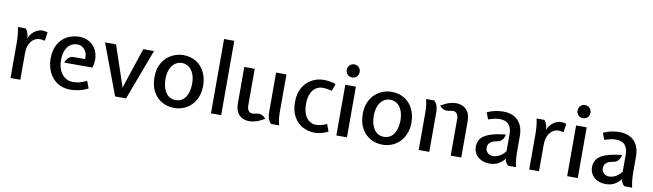

<svg xmlns="http://www.w3.org/2000/svg" viewBox="-41 -1337 6556 1928"><g transform="rotate(10 3237.0 -373.5)"><path d="M81.5 0V-355.5Q81.5 -396.5 77.8 -439.2Q74 -482 65.5 -517H144.5Q158.5 -503 166 -483Q173.5 -463 177.5 -438.5L178 -419L186.5 -438.5Q206.5 -477.5 241.8 -501.2Q277 -525 315.5 -525Q328 -525 341 -522.8Q354 -520.5 368.5 -515.5L355.5 -428Q339 -432.5 326.8 -434Q314.5 -435.5 304.5 -435.5Q272.5 -435.5 244.5 -417Q216.5 -398.5 199 -361Q181.5 -323.5 181.5 -266.5V0Z M692 11Q633.5 11 587.2 -10.5Q541 -32 509 -70Q477 -108 460.5 -157.8Q444 -207.5 444 -264Q444 -345.5 475.2 -404.8Q506.5 -464 562.8 -496Q619 -528 693.5 -528Q746 -528 787.2 -505.5Q828.5 -483 854 -443.5Q879.5 -404 885.2 -353.2Q891 -302.5 873 -246H586Q596.5 -276 616.2 -296.5Q636 -317 669 -317H785.5Q790 -353.5 777.8 -383.2Q765.5 -413 741 -431Q716.5 -449 684.5 -449Q646.5 -449 615.8 -428.2Q585 -407.5 567.2 -366.2Q549.5 -325 549.5 -264.5Q549.5 -206 569.2 -162Q589 -118 624 -93.8Q659 -69.5 703.5 -69.5Q738 -69.5 769.8 -77.2Q801.5 -85 844.5 -106L872 -32.5Q822.5 -8 776.8 1.5Q731 11 692 11Z M1148 0 954 -517H1066.5L1198.5 -124L1206.5 -97.5L1213.5 -124L1344.5 -517H1453.5L1259.5 0Z M1751.5 11Q1684 11 1627.5 -20.2Q1571 -51.5 1537.2 -111.8Q1503.5 -172 1503.5 -259Q1503.5 -328 1525.5 -378.8Q1547.5 -429.5 1583.8 -462.5Q1620 -495.5 1664 -511.8Q1708 -528 1751.5 -528Q1829 -528 1884.8 -492.5Q1940.5 -457 1970.2 -396Q2000 -335 2000 -259Q2000 -194.5 1979.8 -144.2Q1959.5 -94 1924.8 -59.2Q1890 -24.5 1845.2 -6.8Q1800.5 11 1751.5 11ZM1751.5 -69.5Q1797.5 -69.5 1827.8 -95.2Q1858 -121 1872.8 -164.2Q1887.5 -207.5 1887.5 -259Q1887.5 -320.5 1869.5 -362.5Q1851.5 -404.5 1820.8 -426Q1790 -447.5 1751.5 -447.5Q1713.5 -447.5 1682.8 -426Q1652 -404.5 1633.8 -362.5Q1615.5 -320.5 1615.5 -259Q1615.5 -175.5 1651.5 -122.5Q1687.5 -69.5 1751.5 -69.5Z M2125.5 0V-758H2229.5V0Z M2517.5 11Q2479.5 11 2446.8 -4.5Q2414 -20 2394 -55Q2374 -90 2374 -150V-517H2480.5V-143.5Q2480.5 -111.5 2494 -91Q2507.5 -70.5 2537.5 -70.5Q2549 -70.5 2557.8 -73Q2566.5 -75.5 2580 -78Q2608 -83.5 2630.5 -73.2Q2653 -63 2672 -40.5Q2620 -10.5 2583.2 0.2Q2546.5 11 2517.5 11ZM2737.5 0Q2713.5 -27 2706 -53.5Q2698.5 -80 2698.5 -110V-517H2804V-126Q2804 -98.5 2807.8 -67Q2811.5 -35.5 2820 0Z M3185 11Q3117.5 11 3061 -19.2Q3004.5 -49.5 2970.5 -109.5Q2936.5 -169.5 2936.5 -259Q2936.5 -346.5 2971.2 -406.5Q3006 -466.5 3062.5 -497.2Q3119 -528 3185 -528Q3212 -528 3244.5 -523Q3277 -518 3307 -506.5L3281 -434Q3253.5 -441 3229.8 -444.2Q3206 -447.5 3185 -447.5Q3147.5 -447.5 3116.8 -426.8Q3086 -406 3067.5 -364Q3049 -322 3049 -259Q3049 -195.5 3067.2 -153.5Q3085.5 -111.5 3116.2 -90.5Q3147 -69.5 3185 -69.5Q3207 -69.5 3233 -76Q3259 -82.5 3292.5 -97.5L3320 -24Q3280 -4.5 3244.8 3.2Q3209.5 11 3185 11Z M3404 0V-517H3512V0ZM3458 -601Q3430 -601 3411 -620Q3392 -639 3392 -667Q3392 -696 3411 -715.2Q3430 -734.5 3458 -734.5Q3486.5 -734.5 3505.2 -715.2Q3524 -696 3524 -667Q3524 -639 3505.2 -620Q3486.5 -601 3458 -601Z M3875.5 11Q3808 11 3751.5 -20.2Q3695 -51.5 3661.2 -111.8Q3627.5 -172 3627.5 -259Q3627.5 -328 3649.5 -378.8Q3671.5 -429.5 3707.8 -462.5Q3744 -495.5 3788 -511.8Q3832 -528 3875.5 -528Q3953 -528 4008.8 -492.5Q4064.5 -457 4094.2 -396Q4124 -335 4124 -259Q4124 -194.5 4103.8 -144.2Q4083.5 -94 4048.8 -59.2Q4014 -24.5 3969.2 -6.8Q3924.5 11 3875.5 11ZM3875.5 -69.5Q3921.5 -69.5 3951.8 -95.2Q3982 -121 3996.8 -164.2Q4011.5 -207.5 4011.5 -259Q4011.5 -320.5 3993.5 -362.5Q3975.5 -404.5 3944.8 -426Q3914 -447.5 3875.5 -447.5Q3837.5 -447.5 3806.8 -426Q3776 -404.5 3757.8 -362.5Q3739.5 -320.5 3739.5 -259Q3739.5 -175.5 3775.5 -122.5Q3811.5 -69.5 3875.5 -69.5Z M4570 0V-373.5Q4570 -405.5 4556 -426Q4542 -446.5 4512.5 -446.5Q4501 -446.5 4492 -444Q4483 -441.5 4469.5 -439Q4442 -434 4419.2 -444.2Q4396.5 -454.5 4377.5 -476.5Q4430 -507 4466.2 -517.5Q4502.5 -528 4531.5 -528Q4570 -528 4603.5 -512.5Q4637 -497 4657.2 -462Q4677.5 -427 4677.5 -367V0ZM4243.5 0V-391Q4243.5 -419 4240 -450.5Q4236.5 -482 4228 -517H4312Q4336 -490 4343.8 -463.5Q4351.5 -437 4351.5 -407V0Z M4967 11Q4916 11 4879 -8.5Q4842 -28 4822.2 -60.8Q4802.5 -93.5 4802.5 -133.5Q4802.5 -181.5 4828.5 -215.8Q4854.5 -250 4914.8 -272Q4975 -294 5078.5 -305Q5076 -290 5069 -272.5Q5062 -255 5047.2 -241.2Q5032.5 -227.5 5007.5 -223.5Q4969 -217.5 4948 -205Q4927 -192.5 4919 -176Q4911 -159.5 4911 -141.5Q4911 -112.5 4932 -91Q4953 -69.5 4987.5 -69.5Q5020 -69.5 5053.2 -87.2Q5086.5 -105 5114.5 -141V-318.5Q5114.5 -375.5 5085.8 -411.2Q5057 -447 4993 -447Q4966.5 -447 4939.5 -441.5Q4912.5 -436 4876.5 -423L4850.5 -492Q4898.5 -513 4938.5 -520.2Q4978.5 -527.5 5012.5 -527.5Q5111 -527.5 5165.2 -471.5Q5219.5 -415.5 5219.5 -313V-158.5Q5219.5 -107.5 5224 -68.2Q5228.5 -29 5235.5 0H5158Q5144.5 -8 5136.2 -21.8Q5128 -35.5 5122 -50.5L5120.5 -69.5L5109 -51.5Q5069 -12.5 5036.2 -0.8Q5003.5 11 4967 11Z M5370.5 0V-355.5Q5370.5 -396.5 5366.8 -439.2Q5363 -482 5354.5 -517H5433.5Q5447.5 -503 5455 -483Q5462.5 -463 5466.5 -438.5L5467 -419L5475.5 -438.5Q5495.5 -477.5 5530.8 -501.2Q5566 -525 5604.5 -525Q5617 -525 5630 -522.8Q5643 -520.5 5657.5 -515.5L5644.5 -428Q5628 -432.5 5615.8 -434Q5603.5 -435.5 5593.5 -435.5Q5561.5 -435.5 5533.5 -417Q5505.5 -398.5 5488 -361Q5470.5 -323.5 5470.5 -266.5V0Z M5757.5 0V-517H5865.5V0ZM5811.5 -601Q5783.5 -601 5764.5 -620Q5745.5 -639 5745.5 -667Q5745.5 -696 5764.5 -715.2Q5783.5 -734.5 5811.5 -734.5Q5840 -734.5 5858.8 -715.2Q5877.5 -696 5877.5 -667Q5877.5 -639 5858.8 -620Q5840 -601 5811.5 -601Z M6151.5 11Q6100.5 11 6063.5 -8.5Q6026.5 -28 6006.8 -60.8Q5987 -93.5 5987 -133.5Q5987 -181.5 6013 -215.8Q6039 -250 6099.2 -272Q6159.5 -294 6263 -305Q6260.5 -290 6253.5 -272.5Q6246.5 -255 6231.8 -241.2Q6217 -227.5 6192 -223.5Q6153.5 -217.5 6132.5 -205Q6111.5 -192.5 6103.5 -176Q6095.5 -159.5 6095.5 -141.5Q6095.5 -112.5 6116.5 -91Q6137.5 -69.5 6172 -69.5Q6204.5 -69.5 6237.8 -87.2Q6271 -105 6299 -141V-318.5Q6299 -375.5 6270.2 -411.2Q6241.5 -447 6177.5 -447Q6151 -447 6124 -441.5Q6097 -436 6061 -423L6035 -492Q6083 -513 6123 -520.2Q6163 -527.5 6197 -527.5Q6295.5 -527.5 6349.8 -471.5Q6404 -415.5 6404 -313V-158.5Q6404 -107.5 6408.5 -68.2Q6413 -29 6420 0H6342.5Q6329 -8 6320.8 -21.8Q6312.5 -35.5 6306.5 -50.5L6305 -69.5L6293.5 -51.5Q6253.5 -12.5 6220.8 -0.8Q6188 11 6151.5 11Z"/></g></svg>

Font: Expletus Sans Medium
Style: Regular
Weight: 500
Version: Version 7.500